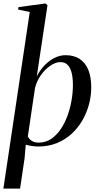

<svg xmlns="http://www.w3.org/2000/svg" viewBox="-34 -837 566 1110"><path d="M-14.5 253.5 25.5 -13.5 138 -767.5 70.5 -782 73 -796 229 -817 240.5 -807 178.5 -395Q196 -430 222.2 -457.8Q248.5 -485.5 280.2 -501.8Q312 -518 344.5 -518Q394 -518 427.2 -495.8Q460.5 -473.5 477 -432Q493.5 -390.5 493.5 -332Q493.5 -282 480.2 -232.8Q467 -183.5 441.5 -139.8Q416 -96 378.8 -62.2Q341.5 -28.5 293.5 -9.2Q245.5 10 187.5 10Q169 10 151 7.2Q133 4.5 115 -0.5L108 79L82 253.5ZM190 -12.5Q229 -12.5 260.2 -33Q291.5 -53.5 315.5 -88.2Q339.5 -123 355.5 -166.2Q371.5 -209.5 379.5 -256Q387.5 -302.5 387.5 -346Q387.5 -388.5 379.8 -417.8Q372 -447 356.2 -462.5Q340.5 -478 315.5 -478Q288.5 -478 258.2 -458Q228 -438 203.8 -404.5Q179.5 -371 168.5 -329L127 -49Q133.5 -33.5 149 -23Q164.5 -12.5 190 -12.5Z"/></svg>

Font: Merriweather 144pt
Style: Italic
Weight: 400
Italic angle: -7.8°
Version: Version 2.101